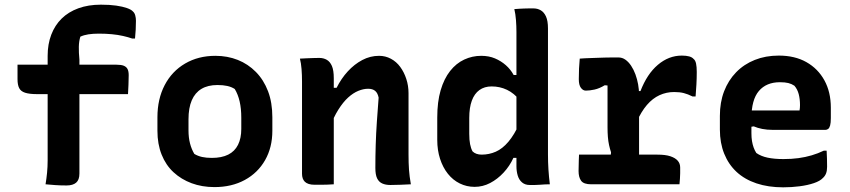

<svg xmlns="http://www.w3.org/2000/svg" viewBox="-20 -789 3640 822"><path d="M55 -512H479Q499 -512 510 -507.5Q521 -503 526 -493.5Q531 -484 531 -467Q531 -446 530 -426Q529 -406 528 -386H140Q106 -386 87.5 -392Q69 -398 62 -412Q55 -426 55 -450Q55 -466 55 -481Q55 -496 55 -512ZM320 -46Q320 -19 306 -7Q292 5 265 5Q239 5 217.5 3.5Q196 2 175 0Q179 -24 181.5 -49.5Q184 -75 184 -103Q184 -162 184 -217Q184 -272 184 -326.5Q184 -381 184 -436Q184 -491 184 -550Q184 -600 199.5 -640.5Q215 -681 244 -709.5Q273 -738 315.5 -753.5Q358 -769 412 -769Q450 -769 477.5 -765Q505 -761 523.5 -754.5Q542 -748 549 -740Q556 -734 559 -723Q562 -712 562 -700Q562 -682 561 -662Q560 -642 558 -624H546Q529 -630 507 -635Q485 -640 459 -642.5Q433 -645 403 -645Q378 -645 358.5 -642Q339 -639 324 -632Q318 -613 317.5 -588.5Q317 -564 320 -534Q320 -500 320 -451.5Q320 -403 320 -347Q320 -291 320 -235.5Q320 -180 320 -130.5Q320 -81 320 -46Z M902 -550Q954 -550 998 -532.5Q1042 -515 1075.5 -481Q1109 -447 1127.5 -398.5Q1146 -350 1146 -287V-229Q1146 -158 1115 -103.5Q1084 -49 1028 -18.5Q972 12 898 12Q845 12 800.5 -4.5Q756 -21 723 -51.5Q690 -82 672 -127Q654 -172 654 -229V-287Q654 -365 685 -424.5Q716 -484 772.5 -517Q829 -550 902 -550ZM911 -425Q870 -425 842.5 -408.5Q815 -392 801 -359.5Q787 -327 787 -278V-231Q787 -200 793.5 -175Q800 -150 812 -130Q827 -121 845 -117Q863 -113 887 -113Q929 -113 957 -127Q985 -141 999 -169Q1013 -197 1013 -237V-285Q1013 -324 1006 -354.5Q999 -385 985 -408Q971 -417 953 -421Q935 -425 911 -425Z M1739 0Q1716 1 1695.5 2Q1675 3 1651 3Q1631 3 1616.5 -3.5Q1602 -10 1594.5 -25.5Q1587 -41 1587 -70Q1587 -119 1588.5 -168.5Q1590 -218 1593.5 -268.5Q1597 -319 1601 -371Q1597 -391 1586 -400Q1575 -409 1556 -409Q1536 -409 1514 -400Q1492 -391 1470.5 -371.5Q1449 -352 1428.5 -319.5Q1408 -287 1391 -241L1390 -413H1421Q1441 -453 1469 -483.5Q1497 -514 1531 -532Q1565 -550 1603 -550Q1630 -550 1653.5 -537.5Q1677 -525 1693.5 -502.5Q1710 -480 1719.5 -451Q1729 -422 1729 -390Q1729 -347 1729 -303Q1729 -259 1729 -215Q1729 -171 1729 -127Q1729 -91 1731 -62.5Q1733 -34 1739 0ZM1409 0Q1394 1 1381 1.5Q1368 2 1354.5 2Q1341 2 1327 2Q1312 2 1301.5 -1.5Q1291 -5 1285 -11Q1279 -17 1276 -25.5Q1273 -34 1273 -45Q1273 -97 1273 -147Q1273 -197 1273 -246Q1273 -295 1273 -343.5Q1273 -392 1273 -440Q1273 -468 1271 -493.5Q1269 -519 1264 -538Q1280 -539 1294 -539.5Q1308 -540 1321 -540.5Q1334 -541 1347 -541Q1365 -541 1379 -533Q1393 -525 1401 -506.5Q1409 -488 1409 -454Q1409 -378 1409 -300.5Q1409 -223 1409 -147.5Q1409 -72 1409 0Z M2040 -550Q2073 -550 2099 -539Q2125 -528 2145.5 -510Q2166 -492 2179 -468H2206V-359Q2181 -390 2150.5 -404.5Q2120 -419 2085 -419Q2054 -419 2032.5 -403.5Q2011 -388 2000 -358Q1989 -328 1989 -284V-216Q1989 -190 1992.5 -172Q1996 -154 2003 -141Q2010 -134 2020 -130.5Q2030 -127 2042 -127Q2074 -127 2102.5 -139.5Q2131 -152 2156.5 -182Q2182 -212 2204 -261V-113H2178Q2162 -78 2136 -50Q2110 -22 2078.5 -5.5Q2047 11 2012 11Q1978 11 1948.5 -3.5Q1919 -18 1897.5 -45Q1876 -72 1864 -109Q1852 -146 1852 -190V-286Q1852 -353 1866.5 -402.5Q1881 -452 1907 -485Q1933 -518 1967.5 -534Q2002 -550 2040 -550ZM2264 -753Q2281 -753 2295 -745Q2309 -737 2317.5 -718.5Q2326 -700 2326 -667Q2326 -599 2326 -531Q2326 -463 2326 -395.5Q2326 -328 2326 -261.5Q2326 -195 2326 -128Q2326 -95 2328 -63.5Q2330 -32 2334 0Q2324 0 2313 0.5Q2302 1 2291 2Q2280 3 2269.5 3Q2259 3 2248 3Q2228 3 2215 -8Q2202 -19 2196.5 -37.5Q2191 -56 2191 -77Q2191 -154 2191 -225.5Q2191 -297 2191 -366Q2191 -435 2191 -505.5Q2191 -576 2191 -652Q2191 -677 2189 -703Q2187 -729 2182 -750Q2192 -751 2202.5 -751.5Q2213 -752 2223 -752.5Q2233 -753 2243.5 -753Q2254 -753 2264 -753Z M2592 -95 2596 -137Q2591 -152 2587.5 -168Q2584 -184 2582.5 -203Q2581 -222 2581 -243Q2581 -273 2581 -303Q2581 -333 2581 -363Q2581 -393 2581 -423L2569 -424Q2546 -410 2525 -405.5Q2504 -401 2488 -401Q2476 -401 2467 -413Q2458 -425 2458 -450Q2458 -473 2459 -495.5Q2460 -518 2462 -538Q2472 -539 2484.5 -539.5Q2497 -540 2510.5 -540.5Q2524 -541 2538.5 -541.5Q2553 -542 2568.5 -542.5Q2584 -543 2599.5 -543Q2615 -543 2628 -543Q2644 -543 2657.5 -533.5Q2671 -524 2682 -507.5Q2693 -491 2700.5 -470.5Q2708 -450 2712 -427.5Q2716 -405 2716 -383Q2716 -347 2716 -310Q2716 -273 2716 -235.5Q2716 -198 2716 -160Q2716 -122 2716 -85ZM2698 -399H2722Q2750 -472 2796.5 -511.5Q2843 -551 2899 -551Q2918 -551 2930.5 -547.5Q2943 -544 2949 -537Q2957 -531 2960 -517Q2963 -503 2963 -481Q2963 -453 2961.5 -427Q2960 -401 2958 -376H2945Q2925 -386 2907.5 -390.5Q2890 -395 2866 -395Q2833 -395 2803.5 -381.5Q2774 -368 2749.5 -339.5Q2725 -311 2704 -264ZM2459 -127H2794Q2829 -127 2850 -120Q2871 -113 2881.5 -101Q2892 -89 2892 -72Q2892 -59 2892 -47.5Q2892 -36 2891 -24Q2890 -12 2889 0H2511Q2479 0 2468 -15Q2457 -30 2457 -57Q2457 -69 2457.5 -80.5Q2458 -92 2458 -103.5Q2458 -115 2459 -127Z M3314 -551Q3383 -551 3432.5 -523Q3482 -495 3509.5 -445Q3537 -395 3537 -328V-284Q3537 -263 3534 -252Q3531 -241 3525.5 -237Q3520 -233 3514 -233H3288Q3264 -233 3243.5 -237Q3223 -241 3207 -248L3176 -243L3177 -316H3403Q3404 -321 3404.5 -327Q3405 -333 3405 -339Q3405 -365 3399.5 -386Q3394 -407 3381 -422Q3369 -430 3355 -433.5Q3341 -437 3319 -437Q3261 -437 3229 -399.5Q3197 -362 3197 -282V-219Q3197 -200 3199.5 -185Q3202 -170 3206.5 -157.5Q3211 -145 3218 -134Q3238 -120 3266.5 -114Q3295 -108 3334 -108Q3369 -108 3398.5 -112Q3428 -116 3455 -124Q3482 -132 3507 -144H3519Q3520 -127 3520.5 -109.5Q3521 -92 3521 -75Q3521 -58 3516.5 -46.5Q3512 -35 3503 -27Q3491 -14 3464.5 -5Q3438 4 3403.5 8.5Q3369 13 3333 13Q3269 13 3218.5 -4Q3168 -21 3133.5 -53Q3099 -85 3080.5 -131Q3062 -177 3062 -234V-293Q3062 -351 3080 -398Q3098 -445 3131.5 -479.5Q3165 -514 3211.5 -532.5Q3258 -551 3314 -551Z"/></svg>

Font: Rec Mono Semicasual
Style: Bold
Weight: 700
Version: Version 1.085; ttfautohint (v1.8.4.7-5d5b)